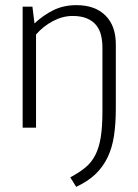

<svg xmlns="http://www.w3.org/2000/svg" viewBox="-20 -496 538 746"><path d="M430 -73Q430 -16 423 31Q416 78 398 115.5Q380 153 350.5 181Q321 209 276 230L253 193Q287 175 311 155.5Q335 136 350 107Q365 78 371.5 37Q378 -4 378 -65V-311Q378 -337 372.5 -359.5Q367 -382 353.5 -398.5Q340 -415 317.5 -424.5Q295 -434 262 -434Q224 -434 186.5 -414.5Q149 -395 120 -362V0H68V-470H106L114 -405Q148 -437 187.5 -456.5Q227 -476 277 -476Q349 -476 389.5 -436Q430 -396 430 -324Z"/></svg>

Font: Mukta Malar ExtraLight
Style: Regular
Weight: 275
Designer: Aadarsh Rajan, Girish Dalvi, Yashodeep Gholap
Foundry: Ek Type
Version: Version 2.538;PS 1.000;hotconv 16.6.51;makeotf.lib2.5.65220;